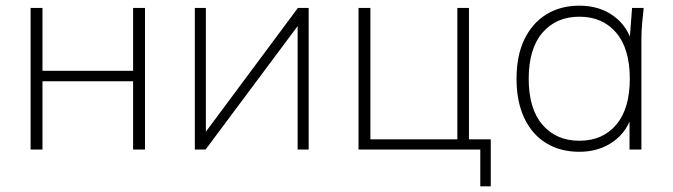

<svg xmlns="http://www.w3.org/2000/svg" viewBox="-20 -528 2376 678"><path d="M88 0V-500H130V-278H450V-500H492V0H450V-241H130V0Z M668 0V-500H707V-32H684L1032 -500H1070V0H1031V-468H1055L706 0Z M1676 130V0H1246V-500H1288V-36H1595V-500H1636V-36H1713V130Z M2026 8Q1958 8 1908 -23Q1858 -54 1831 -112Q1804 -170 1804 -250Q1804 -331 1831.5 -388.5Q1859 -446 1909 -477Q1959 -508 2026 -508Q2097 -508 2147.5 -471Q2198 -434 2214 -369H2202L2212 -500H2253Q2250 -472 2247.5 -445Q2245 -418 2245 -392V0H2203V-131H2214Q2198 -66 2147 -29Q2096 8 2026 8ZM2026 -31Q2108 -31 2156 -87.5Q2204 -144 2204 -250Q2204 -356 2156 -412.5Q2108 -469 2026 -469Q1944 -469 1895.5 -412.5Q1847 -356 1847 -250Q1847 -144 1895.5 -87.5Q1944 -31 2026 -31Z"/></svg>

Font: Mulish ExtraLight
Style: Regular
Weight: 200
Designer: Vernon Adams
Foundry: Vernon Adams
Version: Version 3.603